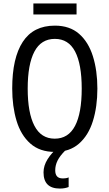

<svg xmlns="http://www.w3.org/2000/svg" viewBox="-20 -873 636 1116"><path d="M546 -358Q546 -253 520 -169.5Q494 -86 439 -38Q384 10 299 10Q211 10 156 -39Q101 -88 76 -171.5Q51 -255 51 -359Q51 -536 112.5 -630Q174 -724 299 -724Q385 -724 439.5 -676.5Q494 -629 520 -546Q546 -463 546 -358ZM141 -358Q141 -217 180 -142Q219 -67 298 -67Q377 -67 416 -141Q455 -215 455 -358Q455 -500 416.5 -573.5Q378 -647 299 -647Q219 -647 180 -573Q141 -499 141 -358ZM425 -853V-789H174V-853ZM301 117Q301 164 344 164Q356 164 364.5 162.5Q373 161 379 158V214Q369 218 356.5 220.5Q344 223 328 223Q233 223 233 129Q233 90 256.5 52.5Q280 15 315 -13L361 0Q328 33 314.5 60.5Q301 88 301 117Z"/></svg>

Font: Avrile Sans Condensed
Style: Regular
Weight: 400
Width: 3
Designer: Monotype Design Team
Foundry: Monotype Imaging Inc.
Version: Version 2.001;September 10, 2019;FontCreator 11.5.0.2425 64-